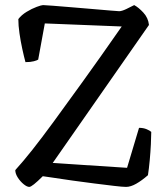

<svg xmlns="http://www.w3.org/2000/svg" viewBox="-20 -734 654 754"><path d="M95 0Q86 0 73 -10.5Q60 -21 50 -36.5Q40 -52 40 -66Q71 -100 107 -145.5Q143 -191 191 -256.5Q239 -322 306 -415Q339 -461 377 -514.5Q415 -568 458 -630L156 -642L130 -500Q126 -497 113 -493.5Q100 -490 80 -490Q74 -512 67.5 -542Q61 -572 56.5 -603Q52 -634 52 -659Q64 -675 84.5 -687.5Q105 -700 124 -707Q143 -714 149 -714Q156 -714 187.5 -711.5Q219 -709 261 -705.5Q303 -702 344.5 -698.5Q386 -695 415 -692.5Q444 -690 448 -690Q458 -690 476 -698.5Q494 -707 507 -714Q524 -705 543 -684.5Q562 -664 565 -636L187 -94L479 -75L526 -232Q543 -232 556 -226.5Q569 -221 574 -216Q574 -198 572.5 -167.5Q571 -137 568 -104.5Q565 -72 561 -46Q537 -25 515 -12.5Q493 0 475 0Q462 0 428 -4Q394 -8 350.5 -13.5Q307 -19 264 -25Q221 -31 189.5 -36Q158 -41 148 -42Q106 0 95 0Z"/></svg>

Font: Texturina 72pt Medium
Style: Regular
Weight: 500
Designer: Guillermo Torres Carreño
Foundry: Omnibus-Type
Version: Version 1.002; ttfautohint (v1.8.3)